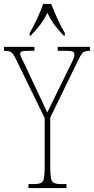

<svg xmlns="http://www.w3.org/2000/svg" viewBox="-28 -951 475 971"><path d="M116 0V-20H142Q167 -20 179 -26Q191 -32 194.5 -51Q198 -70 198 -108V-354L53 -651Q38 -682 27 -688Q16 -694 -6 -694H-8V-714H146V-694H115Q87 -694 80.5 -690Q74 -686 74 -678Q74 -671 80.5 -658Q87 -645 97 -625L151 -510Q167 -477 181.5 -445.5Q196 -414 211 -382Q219 -397 229.5 -419.5Q240 -442 256 -474L333 -631Q344 -653 346 -661.5Q348 -670 348 -677Q348 -685 341 -689.5Q334 -694 307 -694H264V-714H427V-694H425Q406 -694 395.5 -688Q385 -682 370 -652L226 -356V-108Q226 -70 229.5 -51Q233 -32 245 -26Q257 -20 282 -20H308V0ZM122 -784Q139 -813 159 -855Q179 -897 190 -931H231Q244 -897 263 -855Q282 -813 300 -784V-771H294Q266 -800 247.5 -825Q229 -850 212 -886Q194 -850 174.5 -825Q155 -800 128 -771H122Z"/></svg>

Font: Noto Serif Khmer ExtraCondensed Thin
Style: Regular
Weight: 100
Width: 2
Designer: Danh Hong and the Monotype Design Team
Foundry: Monotype Imaging Inc.
Version: Version 2.004; ttfautohint (v1.8.4.7-5d5b)